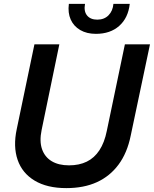

<svg xmlns="http://www.w3.org/2000/svg" viewBox="-20 -957 791 987"><path d="M321 10Q222 10 158 -28.5Q94 -67 70.5 -135.5Q47 -204 66 -293L157 -729H285L194 -289Q182 -231 196 -190.5Q210 -150 245.5 -128.5Q281 -107 335 -107Q387 -107 426 -126Q465 -145 491 -184.5Q517 -224 529 -284L622 -729H751L652 -260Q634 -171 589.5 -111Q545 -51 478 -20.5Q411 10 321 10ZM473 -783Q426 -783 392.5 -802.5Q359 -822 343.5 -856.5Q328 -891 334 -937H417Q410 -899 427.5 -877.5Q445 -856 480 -856Q516 -856 538 -878.5Q560 -901 563 -937H647Q639 -865 593 -824Q547 -783 473 -783Z"/></svg>

Font: Mona Sans ExtraLight SemiBold
Style: Italic
Weight: 600
Italic angle: -11.6951°
Version: Version 2.000